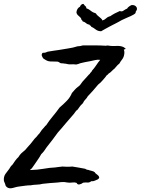

<svg xmlns="http://www.w3.org/2000/svg" viewBox="-51 -966 740 1009"><path d="M609.4 -710Q608.4 -708 604.5 -707Q600.6 -706.1 599.6 -705.1Q604.5 -694.3 601.6 -679.7Q599.6 -665 590.8 -653.8Q582 -642.6 576.2 -631.8Q568.4 -626 562.5 -619.1Q556.6 -612.3 550.8 -605.5Q543 -599.6 535.6 -591.8Q528.3 -584 519.5 -579.1Q515.6 -573.2 508.8 -569.3Q503.9 -561.5 498.5 -555.7Q493.2 -549.8 488.3 -543.9Q483.4 -538.1 477.5 -532.2Q471.7 -526.4 464.8 -521.5Q449.2 -502.9 436.5 -488.3Q423.8 -473.6 410.2 -460Q405.3 -450.2 397.5 -442.9Q389.6 -435.5 384.8 -423.8Q372.1 -412.1 368.2 -405.8Q364.3 -399.4 359.4 -393.6Q357.4 -389.6 353.5 -387.2Q349.6 -384.8 347.7 -381.8Q344.7 -377.9 342.3 -374.5Q339.8 -371.1 337.9 -368.2Q327.1 -355.5 316.4 -343.3Q305.7 -331.1 294.9 -318.4Q284.2 -305.7 273.9 -293.5Q263.7 -281.2 252.9 -269.5Q239.3 -250 224.1 -230.5Q209 -210.9 194.3 -192.4Q180.7 -169.9 166 -156.2Q162.1 -148.4 155.3 -138.2Q148.4 -127.9 141.1 -117.2Q133.8 -106.4 127 -96.7Q120.1 -86.9 115.2 -80.1Q112.3 -79.1 110.4 -76.7Q108.4 -74.2 106.4 -72.3Q145.5 -73.2 178.2 -79.1Q210.9 -85 237.3 -85.9Q246.1 -86.9 256.3 -88.4Q266.6 -89.8 277.3 -90.8Q282.2 -90.8 287.1 -90.3Q292 -89.8 296.9 -89.8Q304.7 -89.8 313 -89.8Q321.3 -89.8 329.1 -90.8Q337.9 -88.9 346.7 -87.9Q355.5 -86.9 364.3 -85Q372.1 -83 380.4 -82Q388.7 -81.1 396.5 -79.1Q399.4 -77.1 401.4 -76.2Q403.3 -75.2 406.2 -74.2Q408.2 -73.2 411.6 -73.2Q415 -73.2 418 -71.3Q424.8 -69.3 433.1 -67.4Q441.4 -65.4 447.3 -60.5Q449.2 -55.7 454.6 -52.2Q460 -48.8 464.8 -43.9Q469.7 -39.1 470.2 -33.7Q470.7 -28.3 462.9 -23.4Q455.1 -20.5 447.3 -16.6Q439.5 -12.7 428.7 -13.7Q418.9 -5.9 409.2 -6.8Q399.4 -7.8 385.7 -5.9Q378.9 0 367.7 2.9Q356.4 5.9 351.6 -4.9Q340.8 -8.8 328.1 -6.8Q315.4 -4.9 303.7 -6.8Q284.2 -10.7 272.9 -9.3Q261.7 -7.8 251 -6.8Q230.5 -5.9 211.4 -3.9Q192.4 -2 172.9 0Q159.2 3.9 141.6 4.4Q124 4.9 110.4 7.8Q96.7 7.8 82 9.8Q67.4 11.7 52.7 13.7Q37.1 15.6 26.4 19Q15.6 22.5 6.8 23.4Q-2.9 24.4 -10.3 20.5Q-17.6 16.6 -21.5 9.8Q-23.4 1 -25.9 -3.9Q-28.3 -8.8 -30.3 -14.6Q-33.2 -36.1 -22.5 -51.8Q-11.7 -67.4 -2 -79.1Q1 -85 4.9 -90.3Q8.8 -95.7 13.7 -99.6Q21.5 -111.3 29.3 -122.1Q37.1 -132.8 45.9 -140.6Q55.7 -157.2 69.3 -167.5Q83 -177.7 93.8 -192.4Q111.3 -210.9 121.1 -224.6Q130.9 -238.3 142.6 -249Q149.4 -258.8 155.3 -263.7Q162.1 -274.4 168.9 -283.2Q175.8 -292 183.6 -299.8Q185.5 -303.7 191.4 -307.6Q208 -333 226.6 -355Q245.1 -377 261.7 -400.4Q284.2 -419.9 300.8 -437Q317.4 -454.1 327.1 -477.5Q335 -486.3 341.8 -494.1Q348.6 -502 357.4 -508.8Q360.4 -510.7 362.8 -512.7Q365.2 -514.6 367.2 -516.6Q372.1 -521.5 375 -526.4Q377.9 -531.2 382.8 -537.1Q389.6 -544.9 397 -552.7Q404.3 -560.5 411.1 -568.4Q413.1 -570.3 415.5 -573.2Q418 -576.2 420.9 -578.1Q422.9 -583 426.8 -585.9Q430.7 -588.9 432.6 -594.7Q444.3 -607.4 454.6 -623Q464.8 -638.7 475.6 -651.4Q462.9 -653.3 449.7 -650.4Q436.5 -647.5 422.9 -644.5Q409.2 -642.6 396.5 -639.6Q383.8 -636.7 371.1 -633.8Q366.2 -631.8 360.8 -629.9Q355.5 -627.9 349.6 -627Q343.8 -627 338.4 -627.9Q333 -628.9 328.1 -627.9Q320.3 -627.9 314 -627.9Q307.6 -627.9 300.8 -629.9Q296.9 -630.9 293.9 -631.3Q291 -631.8 287.1 -631.8Q279.3 -633.8 273.4 -633.3Q267.6 -632.8 262.7 -636.7Q256.8 -641.6 251 -642.1Q245.1 -642.6 236.3 -642.6Q224.6 -642.6 212.9 -643.1Q201.2 -643.6 191.4 -649.4Q179.7 -656.2 177.2 -658.2Q174.8 -660.2 172.9 -664.1Q167 -673.8 168.5 -680.2Q169.9 -686.5 173.8 -688.5Q185.5 -688.5 189.9 -690.4Q194.3 -692.4 199.2 -694.3Q219.7 -698.2 232.4 -699.7Q245.1 -701.2 256.8 -703.1Q282.2 -708 307.1 -711.4Q332 -714.8 356.4 -722.7Q370.1 -722.7 384.8 -727.5Q418 -727.5 446.3 -727.5Q474.6 -727.5 505.9 -725.6Q510.7 -727.5 517.6 -726.6Q524.4 -725.6 531.2 -724.6Q544.9 -723.6 563.5 -724.6Q582 -725.6 597.7 -718.8Q608.4 -711.9 609.4 -710ZM402.3 -922.9Q416 -918 426.3 -909.2Q436.5 -900.4 453.1 -895.5Q456.1 -889.6 460.9 -885.3Q465.8 -880.9 470.7 -877Q475.6 -873 480.5 -868.7Q485.4 -864.3 487.3 -858.4Q498 -861.3 506.8 -869.6Q515.6 -877.9 528.3 -880.9Q550.8 -896.5 579.1 -908.2Q588.9 -903.3 598.1 -910.2Q607.4 -917 617.2 -920.9Q620.1 -926.8 627 -931.6Q633.8 -936.5 640.6 -939.5Q655.3 -940.4 663.1 -932.6Q670.9 -924.8 668 -914.1Q666 -909.2 663.1 -905.8Q660.2 -902.3 662.1 -898.4Q657.2 -892.6 650.9 -889.2Q644.5 -885.7 636.7 -881.8Q626 -877 613.3 -871.6Q600.6 -866.2 588.9 -860.4Q581.1 -856.4 574.2 -852.1Q567.4 -847.7 558.6 -843.8Q550.8 -839.8 542 -835.4Q533.2 -831.1 524.4 -826.2Q513.7 -820.3 502.9 -814.5Q492.2 -808.6 480.5 -801.8Q463.9 -801.8 452.1 -811Q440.4 -820.3 427.7 -826.2Q427.7 -831.1 423.8 -831.5Q419.9 -832 419.9 -835.9Q408.2 -837.9 401.4 -844.2Q394.5 -850.6 383.8 -853.5Q381.8 -858.4 378.4 -861.3Q375 -864.3 375 -870.1Q368.2 -877.9 360.4 -884.3Q352.5 -890.6 350.6 -901.4Q353.5 -922.9 369.1 -930.7Q372.1 -938.5 377.4 -942.4Q382.8 -946.3 387.7 -945.3Q395.5 -934.6 399.4 -932.1Q403.3 -929.7 402.3 -922.9Z"/></svg>

Font: Seaweed Script
Style: Regular
Weight: 400
Designer: Squid
Foundry: Font Diner, Inc DBA Neapolitan
Version: Version 1.000